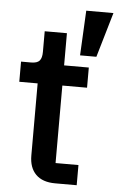

<svg xmlns="http://www.w3.org/2000/svg" viewBox="-54 -806 521 844"><g transform="rotate(5 206.0 -384.0)"><path d="M317 0H222Q166 0 136.5 -29.5Q107 -59 107 -113V-431H26V-520H70Q97 -520 107.5 -532Q118 -544 118 -571V-662H216V-520H325V-431H216V-89H317ZM412 -768 354 -570H282L292 -768Z"/></g></svg>

Font: IBM Plex Sans Medm
Style: Regular
Weight: 500
Designer: Mike Abbink, Paul van der Laan, Pieter van Rosmalen
Foundry: Bold Monday
Version: Version 3.005